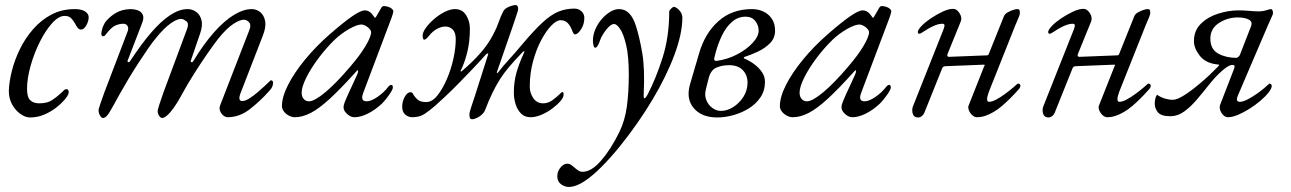

<svg xmlns="http://www.w3.org/2000/svg" viewBox="-20 -450 5111 760"><path d="M99 15Q81 15 61.5 1.5Q42 -12 28.5 -35.5Q15 -59 15 -90Q16 -126 27 -169.5Q38 -213 59 -256Q80 -299 111.5 -335Q143 -371 184 -392.5Q225 -414 276 -414Q303 -414 317 -404.5Q331 -395 331 -382Q331 -366 321.5 -349.5Q312 -333 301 -333Q293 -333 287.5 -340Q282 -347 277 -357Q271 -368 262 -377.5Q253 -387 236 -387Q212 -387 186 -358Q160 -329 137.5 -284Q115 -239 101 -189Q87 -139 87 -98Q87 -65 100 -53Q113 -41 135 -41Q167 -41 186 -53.5Q205 -66 224 -84Q231 -91 234.5 -94Q238 -97 244 -97Q252 -97 252 -84Q252 -76 239.5 -60Q227 -44 205.5 -26.5Q184 -9 156.5 3Q129 15 99 15Z M388 17Q383 17 379 12Q375 7 372.5 0Q370 -7 370 -13Q370 -18 376.5 -37Q383 -56 393 -84L485 -325Q490 -338 485 -347Q480 -356 468 -356Q453 -356 436.5 -349Q420 -342 396 -310Q392 -306 387.5 -306.5Q383 -307 381 -314Q381 -320 383 -329.5Q385 -339 389.5 -349Q394 -359 398 -364Q415 -385 439 -399Q463 -413 497 -414Q511 -414 524.5 -409.5Q538 -405 544.5 -393Q551 -381 543 -360L486 -212Q483 -205 487.5 -204Q492 -203 495 -208Q538 -274 577.5 -320Q617 -366 653.5 -390Q690 -414 722 -414Q741 -414 756.5 -403Q772 -392 777.5 -370.5Q783 -349 772 -317L736 -212Q733 -205 737.5 -204Q742 -203 745 -208Q787 -277 827.5 -322.5Q868 -368 906 -391Q944 -414 976 -414Q995 -414 1010 -402Q1025 -390 1029.5 -366.5Q1034 -343 1020 -308L934 -86Q919 -50 939 -50Q951 -50 968 -61Q985 -72 1002.5 -87Q1020 -102 1033 -114.5Q1046 -127 1050 -131Q1051 -132 1051.5 -132Q1052 -132 1053 -132Q1056 -132 1058.5 -129.5Q1061 -127 1061 -123Q1061 -115 1057.5 -106.5Q1054 -98 1043 -87Q1010 -50 969 -18Q928 14 881 14Q873 14 864.5 7.5Q856 1 851.5 -10Q847 -21 851 -32L967 -331Q975 -351 966.5 -361Q958 -371 947 -372Q931 -373 904 -355.5Q877 -338 844 -297Q829 -278 802.5 -240Q776 -202 748.5 -158.5Q721 -115 701 -78Q684 -46 669 -25Q654 -4 642 6.5Q630 17 622 17Q617 17 613 12.5Q609 8 606.5 2Q604 -4 604 -10Q604 -15 610.5 -35.5Q617 -56 627 -84L720 -334Q729 -357 718 -365.5Q707 -374 700 -375Q684 -377 657 -358.5Q630 -340 597 -299Q585 -285 567 -259Q549 -233 528.5 -201.5Q508 -170 488.5 -137.5Q469 -105 454 -78Q428 -30 414 -6.5Q400 17 388 17Z M1147 14Q1135 14 1123 7.5Q1111 1 1103.5 -9Q1096 -19 1096 -30Q1096 -66 1120 -113.5Q1144 -161 1187 -213.5Q1230 -266 1286 -315Q1340 -362 1374 -385.5Q1408 -409 1424 -409Q1440 -409 1452 -395Q1466 -377 1464.5 -378.5Q1463 -380 1464 -380Q1466 -380 1467.5 -381.5Q1469 -383 1470 -386Q1484 -410 1487 -415Q1490 -420 1487 -416Q1493 -426 1499 -426Q1508 -426 1517 -423Q1526 -420 1531.5 -415Q1537 -410 1537 -405Q1537 -400 1530 -380L1418 -83Q1405 -49 1431 -49Q1449 -49 1474.5 -66.5Q1500 -84 1519 -109Q1521 -111 1523.5 -112.5Q1526 -114 1528 -114Q1532 -114 1533.5 -111.5Q1535 -109 1535 -103Q1535 -96 1521 -75.5Q1507 -55 1492 -40Q1464 -14 1435.5 0Q1407 14 1383 14Q1373 14 1363 8Q1353 2 1346.5 -7Q1340 -16 1340 -25Q1340 -36 1346 -48Q1342 -39 1345.5 -48Q1349 -57 1357.5 -76Q1366 -95 1376 -116Q1386 -137 1393 -153Q1398 -164 1397.5 -169.5Q1397 -175 1391 -168Q1330 -100 1286.5 -60Q1243 -20 1210 -3Q1177 14 1147 14ZM1203 -49Q1225 -49 1268.5 -85.5Q1312 -122 1367 -187Q1405 -231 1427 -268Q1449 -305 1449 -323Q1449 -331 1436 -342Q1430 -347 1423 -350Q1416 -353 1411 -353Q1393 -353 1361.5 -335Q1330 -317 1304 -292Q1271 -260 1241 -220Q1211 -180 1192.5 -143Q1174 -106 1174 -83Q1174 -68 1182 -58.5Q1190 -49 1203 -49Z M1849 22Q1842 22 1840 16.5Q1838 11 1838 2Q1838 -3 1844.5 -24Q1851 -45 1861 -74L1912 -234Q1914 -239 1910.5 -238.5Q1907 -238 1903 -234Q1881 -209 1853.5 -180Q1826 -151 1797.5 -122Q1769 -93 1744 -69.5Q1719 -46 1702 -31Q1680 -12 1660.5 1Q1641 14 1612 14Q1596 14 1584 3.5Q1572 -7 1572 -28Q1572 -48 1582 -66.5Q1592 -85 1605 -85Q1612 -85 1614.5 -79Q1617 -73 1624 -65Q1635 -52 1644.5 -49Q1654 -46 1667 -46Q1690 -46 1710.5 -71Q1731 -96 1748 -135Q1765 -174 1774.5 -216.5Q1784 -259 1784 -295Q1784 -321 1772 -333Q1760 -345 1743 -345Q1727 -345 1709.5 -335.5Q1692 -326 1678 -308Q1676 -305 1670 -299Q1664 -293 1659 -293Q1653 -293 1653 -310Q1653 -322 1665.5 -339.5Q1678 -357 1697.5 -374Q1717 -391 1739.5 -402.5Q1762 -414 1781 -414Q1810 -414 1825 -390Q1840 -366 1840 -337Q1840 -285 1829.5 -243Q1819 -201 1804 -171Q1802 -167 1804.5 -167Q1807 -167 1811 -171Q1853 -207 1883 -241.5Q1913 -276 1932 -313Q1946 -339 1954 -362.5Q1962 -386 1972 -405Q1977 -414 1987 -419.5Q1997 -425 2006.5 -427.5Q2016 -430 2018 -430Q2026 -430 2028.5 -426Q2031 -422 2031 -413Q2031 -409 2024 -389Q2017 -369 2011 -350L1947 -165Q1946 -160 1948 -160.5Q1950 -161 1953 -165Q1968 -185 1994.5 -214Q2021 -243 2045 -272Q2093 -329 2127 -360.5Q2161 -392 2190.5 -404Q2220 -416 2254 -416Q2270 -416 2281.5 -405.5Q2293 -395 2293 -379Q2293 -354 2280 -334Q2267 -314 2256 -314Q2252 -314 2250 -318Q2248 -322 2246 -326Q2239 -346 2228 -358Q2217 -370 2199 -370Q2183 -370 2162.5 -349Q2142 -328 2122.5 -291.5Q2103 -255 2090 -207.5Q2077 -160 2077 -107Q2077 -82 2091 -61.5Q2105 -41 2130 -41Q2150 -41 2167.5 -54Q2185 -67 2195 -77Q2204 -86 2205 -86Q2211 -86 2211 -75Q2211 -65 2199 -50.5Q2187 -36 2167 -21Q2147 -6 2124 4Q2101 14 2080 14Q2057 14 2042.5 -0.5Q2028 -15 2021 -37.5Q2014 -60 2014 -83Q2014 -124 2023.5 -159.5Q2033 -195 2055 -243Q2057 -248 2054.5 -247.5Q2052 -247 2048 -243Q2017 -211 1995.5 -185.5Q1974 -160 1958.5 -135.5Q1943 -111 1929 -82Q1915 -53 1900 -14Q1897 -6 1890 1Q1883 8 1875.5 12.5Q1868 17 1861 19.5Q1854 22 1849 22Z M2231 290Q2216 290 2201 279.5Q2186 269 2186 248Q2186 234 2192 223Q2198 212 2207 205Q2216 198 2225 198Q2235 198 2242 203.5Q2249 209 2256 215Q2263 221 2270 225.5Q2277 230 2286 230Q2321 230 2359.5 185.5Q2398 141 2431 74Q2454 27 2461.5 -29.5Q2469 -86 2469 -154Q2469 -228 2458.5 -272Q2448 -316 2434.5 -335.5Q2421 -355 2411 -355Q2401 -355 2389.5 -343.5Q2378 -332 2368.5 -317Q2359 -302 2355 -290Q2354 -285 2348 -273Q2342 -261 2336 -261Q2332 -261 2329.5 -269.5Q2327 -278 2327 -289Q2327 -312 2336.5 -334Q2346 -356 2361.5 -374Q2377 -392 2395 -403Q2413 -414 2430 -414Q2454 -414 2470.5 -397Q2487 -380 2497 -348Q2511 -305 2522 -241.5Q2533 -178 2528 -78Q2527 -60 2531.5 -61Q2536 -62 2543 -75Q2576 -138 2602.5 -221Q2629 -304 2629 -404Q2629 -409 2636.5 -416Q2644 -423 2648 -423Q2652 -423 2660 -417.5Q2668 -412 2674.5 -402Q2681 -392 2681 -380Q2681 -318 2650 -234Q2619 -150 2563 -56Q2507 38 2433 130Q2398 173 2362 209.5Q2326 246 2292.5 268Q2259 290 2231 290Z M2819 15Q2758 15 2726.5 -21.5Q2695 -58 2711 -115Q2720 -146 2729 -176.5Q2738 -207 2747 -238Q2770 -318 2823.5 -366Q2877 -414 2957 -414Q2981 -414 3001.5 -404.5Q3022 -395 3035 -376Q3048 -357 3048 -329Q3048 -299 3028 -279Q3008 -259 2980.5 -246Q2953 -233 2928 -225Q2924 -224 2924 -221.5Q2924 -219 2929 -217Q2950 -208 2968 -194Q2986 -180 2997 -163Q3008 -146 3008 -126Q3008 -91 2990 -64.5Q2972 -38 2943.5 -20.5Q2915 -3 2882 6Q2849 15 2819 15ZM2834 -11Q2858 -11 2882 -26Q2906 -41 2922.5 -66.5Q2939 -92 2939 -123Q2939 -153 2920 -172.5Q2901 -192 2866 -192Q2837 -192 2815 -182Q2793 -172 2785 -140L2774 -96Q2768 -73 2776 -53.5Q2784 -34 2800 -22.5Q2816 -11 2834 -11ZM2817 -209Q2860 -215 2897.5 -234.5Q2935 -254 2959 -280Q2983 -306 2983 -329Q2983 -350 2969.5 -367Q2956 -384 2932 -384Q2901 -384 2877.5 -363.5Q2854 -343 2838 -310Q2822 -277 2812 -239L2807 -219Q2806 -214 2809 -211Q2812 -208 2817 -209Z M3118 14Q3106 14 3094 7.5Q3082 1 3074.5 -9Q3067 -19 3067 -30Q3067 -66 3091 -113.5Q3115 -161 3158 -213.5Q3201 -266 3257 -315Q3311 -362 3345 -385.5Q3379 -409 3395 -409Q3411 -409 3423 -395Q3437 -377 3435.5 -378.5Q3434 -380 3435 -380Q3437 -380 3438.5 -381.5Q3440 -383 3441 -386Q3455 -410 3458 -415Q3461 -420 3458 -416Q3464 -426 3470 -426Q3479 -426 3488 -423Q3497 -420 3502.5 -415Q3508 -410 3508 -405Q3508 -400 3501 -380L3389 -83Q3376 -49 3402 -49Q3420 -49 3445.5 -66.5Q3471 -84 3490 -109Q3492 -111 3494.5 -112.5Q3497 -114 3499 -114Q3503 -114 3504.5 -111.5Q3506 -109 3506 -103Q3506 -96 3492 -75.5Q3478 -55 3463 -40Q3435 -14 3406.5 0Q3378 14 3354 14Q3344 14 3334 8Q3324 2 3317.5 -7Q3311 -16 3311 -25Q3311 -36 3317 -48Q3313 -39 3316.5 -48Q3320 -57 3328.5 -76Q3337 -95 3347 -116Q3357 -137 3364 -153Q3369 -164 3368.5 -169.5Q3368 -175 3362 -168Q3301 -100 3257.5 -60Q3214 -20 3181 -3Q3148 14 3118 14ZM3174 -49Q3196 -49 3239.5 -85.5Q3283 -122 3338 -187Q3376 -231 3398 -268Q3420 -305 3420 -323Q3420 -331 3407 -342Q3401 -347 3394 -350Q3387 -353 3382 -353Q3364 -353 3332.5 -335Q3301 -317 3275 -292Q3242 -260 3212 -220Q3182 -180 3163.5 -143Q3145 -106 3145 -83Q3145 -68 3153 -58.5Q3161 -49 3174 -49Z M3615 15Q3606 15 3601 11.5Q3596 8 3593.5 1.5Q3591 -5 3591 -13Q3591 -18 3591.5 -21Q3592 -24 3593 -27L3712 -327Q3717 -338 3718.5 -347Q3720 -356 3710 -356Q3695 -356 3675 -347Q3655 -338 3628 -320Q3623 -316 3618 -316.5Q3613 -317 3613 -324Q3614 -333 3628.5 -348Q3643 -363 3665.5 -378Q3688 -393 3711.5 -404Q3735 -415 3753 -415Q3767 -415 3778 -398Q3789 -381 3783 -365L3731 -237Q3728 -229 3731 -227Q3734 -225 3736 -225L3888 -231Q3890 -231 3892 -233Q3894 -235 3895 -239L3954 -386Q3958 -395 3968.5 -401Q3979 -407 3990 -410.5Q4001 -414 4006 -414Q4014 -414 4015.5 -410Q4017 -406 4017 -397Q4017 -393 4012 -380.5Q4007 -368 3999 -350L3894 -86Q3880 -47 3895 -47Q3907 -47 3924.5 -56.5Q3942 -66 3959.5 -79Q3977 -92 3990 -103Q4003 -114 4007 -118Q4008 -119 4008.5 -119Q4009 -119 4009.5 -119Q4010 -119 4010 -119Q4019 -119 4019 -110Q4019 -106 4016.5 -102Q4014 -98 4012 -96Q3995 -77 3978.5 -60.5Q3962 -44 3945.5 -30Q3929 -16 3912.5 -6.5Q3896 3 3880 8.5Q3864 14 3847 14Q3837 14 3828 5.5Q3819 -3 3815 -14Q3811 -25 3814 -32L3873 -181Q3876 -189 3877.5 -191.5Q3879 -194 3874 -194L3722 -188Q3720 -188 3716.5 -187Q3713 -186 3710 -181L3639 -4Q3636 4 3629 9.5Q3622 15 3615 15Z M4131 15Q4122 15 4117 11.5Q4112 8 4109.5 1.5Q4107 -5 4107 -13Q4107 -18 4107.5 -21Q4108 -24 4109 -27L4228 -327Q4233 -338 4234.5 -347Q4236 -356 4226 -356Q4211 -356 4191 -347Q4171 -338 4144 -320Q4139 -316 4134 -316.5Q4129 -317 4129 -324Q4130 -333 4144.5 -348Q4159 -363 4181.5 -378Q4204 -393 4227.5 -404Q4251 -415 4269 -415Q4283 -415 4294 -398Q4305 -381 4299 -365L4247 -237Q4244 -229 4247 -227Q4250 -225 4252 -225L4404 -231Q4406 -231 4408 -233Q4410 -235 4411 -239L4470 -386Q4474 -395 4484.5 -401Q4495 -407 4506 -410.5Q4517 -414 4522 -414Q4530 -414 4531.5 -410Q4533 -406 4533 -397Q4533 -393 4528 -380.5Q4523 -368 4515 -350L4410 -86Q4396 -47 4411 -47Q4423 -47 4440.5 -56.5Q4458 -66 4475.5 -79Q4493 -92 4506 -103Q4519 -114 4523 -118Q4524 -119 4524.5 -119Q4525 -119 4525.5 -119Q4526 -119 4526 -119Q4535 -119 4535 -110Q4535 -106 4532.5 -102Q4530 -98 4528 -96Q4511 -77 4494.5 -60.5Q4478 -44 4461.5 -30Q4445 -16 4428.5 -6.5Q4412 3 4396 8.5Q4380 14 4363 14Q4353 14 4344 5.5Q4335 -3 4331 -14Q4327 -25 4330 -32L4389 -181Q4392 -189 4393.5 -191.5Q4395 -194 4390 -194L4238 -188Q4236 -188 4232.5 -187Q4229 -186 4226 -181L4155 -4Q4152 4 4145 9.5Q4138 15 4131 15Z M4841 14Q4831 14 4822.5 6Q4814 -2 4810 -14Q4806 -26 4810 -36L4865 -178Q4868 -186 4866.5 -189.5Q4865 -193 4860 -193Q4850 -193 4841 -187.5Q4832 -182 4821 -173Q4793 -149 4768 -117.5Q4743 -86 4718.5 -57Q4694 -28 4668 -9Q4642 10 4612 10Q4575 10 4562.5 -6.5Q4550 -23 4551 -41Q4551 -52 4553.5 -61Q4556 -70 4560 -75Q4574 -65 4590.5 -60Q4607 -55 4623 -55Q4639 -55 4667.5 -73Q4696 -91 4731.5 -121Q4767 -151 4802 -187Q4805 -190 4805.5 -192.5Q4806 -195 4798 -195Q4752 -200 4729 -229.5Q4706 -259 4706 -287Q4706 -329 4733.5 -356Q4761 -383 4802 -396Q4843 -409 4883 -409Q4892 -409 4903 -408.5Q4914 -408 4924.5 -407Q4935 -406 4945.5 -405.5Q4956 -405 4965 -405Q4979 -405 4993 -409.5Q5007 -414 5010 -414Q5015 -414 5017 -409Q5019 -404 5019 -398Q5019 -394 5014 -383.5Q5009 -373 4999 -350L4883 -79Q4874 -59 4876.5 -53Q4879 -47 4888 -47Q4900 -47 4917.5 -56Q4935 -65 4953 -77.5Q4971 -90 4984 -101Q4997 -112 5001 -116Q5004 -119 5005 -119Q5008 -119 5011 -116.5Q5014 -114 5014 -110Q5014 -100 5001.5 -84Q4989 -68 4969 -51Q4949 -34 4926 -19.5Q4903 -5 4880.5 4.5Q4858 14 4841 14ZM4874 -221Q4877 -221 4881.5 -224.5Q4886 -228 4888 -233L4932 -346Q4939 -364 4923 -372.5Q4907 -381 4880 -381Q4839 -381 4805 -359Q4771 -337 4771 -297Q4771 -255 4802 -238Q4833 -221 4874 -221Z"/></svg>

Font: EB Garamond
Style: Italic
Weight: 400
Italic angle: -17.2°
Designer: Georg Duffner and Octavio Pardo
Foundry: Georg Duffner
Version: Version 1.001